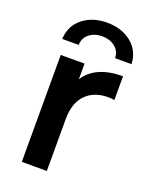

<svg xmlns="http://www.w3.org/2000/svg" viewBox="-141 -826 703 901"><g transform="rotate(20 210.0 -375.5)"><path d="M391 -540V-421Q375 -424 362 -424Q289 -424 248 -381.5Q207 -339 207 -259V0H82V-534H201V-456Q255 -540 391 -540ZM236 -751Q309 -751 357.5 -712Q406 -673 409 -607H327Q326 -642 300 -662.5Q274 -683 236 -683Q198 -683 172 -662.5Q146 -642 145 -607H63Q66 -673 114.5 -712Q163 -751 236 -751Z"/></g></svg>

Font: Montserrat Alternates SemiBold
Style: Regular
Weight: 600
Designer: Julieta Ulanovsky
Foundry: Julieta Ulanovsky
Version: Version 7.200